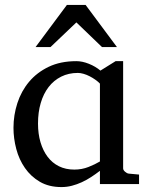

<svg xmlns="http://www.w3.org/2000/svg" viewBox="-20 -740 604 772"><path d="M381.8 0V-53.2Q364.7 -40 346.4 -28.1Q328.1 -16.1 308.8 -7.3Q289.6 1.5 269.3 6.8Q249 12.2 227.1 12.2Q176.8 12.2 140.4 -9Q104 -30.3 80.3 -64.5Q56.6 -98.6 45.4 -141.1Q34.2 -183.6 34.2 -226.1Q34.2 -276.9 49.8 -325.2Q65.4 -373.5 96.9 -411.1Q128.4 -448.7 175.8 -471.4Q223.1 -494.1 287.1 -494.1Q311 -494.1 337.6 -483.4Q364.3 -472.7 383.8 -456.1L444.8 -494.1H475.1V-63Q475.1 -56.2 482.7 -49.6Q490.2 -43 497.1 -42L539.1 -38.1V0ZM381.8 -403.8Q374.5 -411.6 363.5 -419.4Q352.5 -427.2 340.6 -433.3Q328.6 -439.5 316.2 -443.1Q303.7 -446.8 293 -446.8Q255.9 -446.8 226.1 -431.9Q196.3 -417 175.5 -390.1Q154.8 -363.3 143.8 -325.9Q132.8 -288.6 132.8 -243.2Q132.8 -202.1 142.8 -168.2Q152.8 -134.3 171.4 -109.6Q189.9 -85 217 -71.5Q244.1 -58.1 278.8 -58.1Q309.1 -58.1 335.7 -68.6Q362.3 -79.1 381.8 -90.8ZM390.1 -550.8 287.1 -649.9 183.1 -550.8H123L249 -720.2H324.2L450.2 -550.8Z"/></svg>

Font: Tagmukay Beta
Style: Regular
Weight: 400
Designer: Peter Martin
Foundry: SIL International
Version: Version 2.000; dev 82b92eM